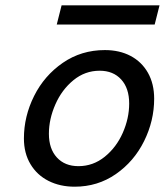

<svg xmlns="http://www.w3.org/2000/svg" viewBox="-20 -685 616 717"><path d="M371.6 -498Q426.3 -498 467.8 -476.1Q509.3 -454.1 532.5 -413.1Q555.7 -372.1 555.7 -316.4Q555.7 -233.9 518.1 -158Q480.5 -82 412.6 -34.9Q344.7 12.2 258.8 12.2Q204.1 12.2 161.1 -9.5Q118.2 -31.2 93.8 -72Q69.3 -112.8 69.3 -168Q69.3 -250.5 107.4 -326.7Q145.5 -402.8 214.6 -450.4Q283.7 -498 371.6 -498ZM162.6 -185.5Q162.6 -129.4 192.4 -96.9Q222.2 -64.5 272.9 -64.5Q327.6 -64.5 371.1 -99.6Q414.6 -134.8 438.5 -189Q462.4 -243.2 462.4 -298.3Q462.4 -355.5 432.6 -388.2Q402.8 -420.9 352.1 -420.9Q297.4 -420.9 254.2 -385.5Q210.9 -350.1 186.8 -295.2Q162.6 -240.2 162.6 -185.5ZM210 -665H575.7L557.6 -593.3H191.9Z"/></svg>

Font: Lesson One
Style: Italic
Weight: 400
Italic angle: -14°
Designer: But Ko, Victor Gaultney, Annie Olsen, Julie Remington, Don Collingsworth, Eric Hays, Becca Hirsbrunner
Version: Version 1.100